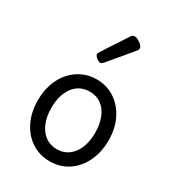

<svg xmlns="http://www.w3.org/2000/svg" viewBox="-202 -956 994 1092"><g transform="rotate(30 294.5 -410.0)"><path d="M295 19Q228 19 175.5 -15Q123 -49 93 -109.5Q63 -170 63 -250Q63 -309 80 -358Q97 -407 128.5 -443Q160 -479 202 -499Q244 -519 295 -519Q362 -519 414 -484.5Q466 -450 496 -389.5Q526 -329 526 -251Q526 -204 515 -163Q504 -122 483.5 -88.5Q463 -55 434.5 -31Q406 -7 370.5 6Q335 19 295 19ZM295 -61Q328 -61 354 -74.5Q380 -88 399 -113Q418 -138 428 -173Q438 -208 438 -251Q438 -308 420.5 -350.5Q403 -393 371 -416Q339 -439 295 -439Q263 -439 236 -426Q209 -413 190 -387.5Q171 -362 161 -327.5Q151 -293 151 -250Q151 -193 169 -150.5Q187 -108 219 -84.5Q251 -61 295 -61ZM264 -610Q253 -610 238 -622Q223 -634 223 -644Q223 -647 224 -650Q225 -653 229 -660L336 -824Q341 -832 346.5 -835.5Q352 -839 360 -839Q370 -839 383.5 -831.5Q397 -824 407.5 -813.5Q418 -803 418 -794Q418 -787 415.5 -782.5Q413 -778 406 -770L283 -623Q271 -610 264 -610Z"/></g></svg>

Font: Playwrite IT Moderna
Style: Regular
Weight: 400
Designer: Veronika Burian, José Scaglione
Foundry: TypeTogether
Version: Version 1.002